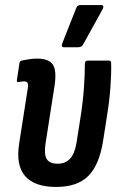

<svg xmlns="http://www.w3.org/2000/svg" viewBox="-20 -732 474 760"><path d="M202 8Q117 8 79.5 -35Q42 -78 56 -165L89 -376Q93 -396 89.5 -403Q86 -410 74 -410Q70 -410 64.5 -409Q59 -408 53 -407Q45 -406 47 -416L57 -482Q58 -491 69 -493Q83 -496 98 -498Q113 -500 127 -500Q173 -500 189 -476.5Q205 -453 196 -393L160 -162Q154 -121 165 -102.5Q176 -84 208 -84Q239 -84 257.5 -104Q276 -124 283 -168L298 -263Q308 -325 312 -381.5Q316 -438 316 -480Q316 -492 327 -492H412Q420 -492 420 -481Q421 -441 417 -385.5Q413 -330 403 -270L388 -174Q373 -79 329.5 -35.5Q286 8 202 8ZM232 -545Q226 -545 225 -549.5Q224 -554 226 -559L282 -701Q285 -708 289.5 -710Q294 -712 300 -712H380Q387 -712 388.5 -707.5Q390 -703 387 -697L309 -556Q303 -545 290 -545Z"/></svg>

Font: Sofia Sans Condensed
Style: Bold Italic
Weight: 700
Italic angle: -9°
Version: Version 4.100